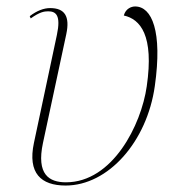

<svg xmlns="http://www.w3.org/2000/svg" viewBox="-20 -564 549 594"><path d="M183 10C315 10 435 -126 459 -298C483 -467 450 -544 398 -544C387 -544 369 -538 363 -516C414 -505 457 -455 434 -297C417 -177 328 0 184 0C132 0 92 -24 113 -122L185 -458C197 -514 180 -539 135 -539C116 -539 94 -531 72 -514L75 -507C103 -527 117 -529 129 -529C153 -529 169 -517 156 -456L85 -122C65 -28 107 10 183 10Z"/></svg>

Font: Noto Serif Display Thin
Style: Italic
Weight: 100
Italic angle: -12°
Designer: Monotype Design Team
Foundry: Monotype Imaging Inc.
Version: Version 2.009